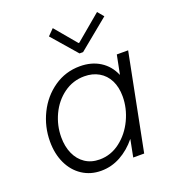

<svg xmlns="http://www.w3.org/2000/svg" viewBox="-137 -854 866 965"><g transform="rotate(-20 296.0 -371.5)"><path d="M46.9 -217.8Q46.9 -296.9 81.5 -367.2Q116.2 -437.5 178 -480.2Q239.7 -522.9 316.9 -522.9Q378.4 -522.9 423.8 -494.4Q469.2 -465.8 491.2 -414.1H492.2L512.2 -515.1H572.8L471.2 0H412.6L430.7 -92.3H430.2Q392.6 -45.9 343.8 -19Q294.9 7.8 239.7 7.8Q183.1 7.8 139.2 -21Q95.2 -49.8 71 -101.1Q46.9 -152.3 46.9 -217.8ZM467.8 -307.1Q467.8 -356.9 449.5 -393.1Q431.2 -429.2 397.7 -448.5Q364.3 -467.8 320.3 -467.8Q259.3 -467.8 210.4 -432.4Q161.6 -397 134.5 -339.6Q107.4 -282.2 107.4 -218.8Q107.4 -168.9 124.8 -130.4Q142.1 -91.8 174.6 -70.1Q207 -48.3 252 -48.3Q312 -48.3 361.6 -86.2Q411.1 -124 439.5 -184.1Q467.8 -244.1 467.8 -307.1ZM222.7 -716.8 254.9 -749.5 351.1 -634.8H355L491.7 -749.5L519 -716.8L356.9 -584H337.9Z"/></g></svg>

Font: Reddit Sans Chocolate Light
Style: Italic
Weight: 300
Italic angle: -11.25°
Designer: Stephen Hutchings
Version: Version 1.013